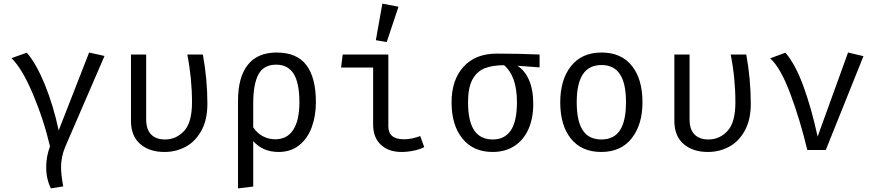

<svg xmlns="http://www.w3.org/2000/svg" viewBox="-20 -828 4840 1060"><path d="M557 -519 340 -17Q317 38 317 96Q317 134 329 201L261 212Q235 160 235 95Q235 36 256 -20Q221 -169 161 -310.5Q101 -452 43 -507L128 -537Q180 -477 227 -362.5Q274 -248 304 -108L472 -538Z M1125 -255Q1125 -166 1091.5 -106Q1058 -46 1004.5 -17.5Q951 11 888 11Q805 11 754 -33Q703 -77 703 -161V-527H787V-169Q787 -114 814 -86Q841 -58 891 -58Q953 -58 996.5 -105Q1040 -152 1040 -263Q1040 -396 1014 -527H1100Q1125 -390 1125 -255Z M1724 -264Q1724 -188 1701 -125.5Q1678 -63 1631.5 -26Q1585 11 1518 11Q1431 11 1378 -49V202L1294 212V-271Q1294 -402 1348 -470Q1402 -538 1507 -538Q1619 -538 1671.5 -468.5Q1724 -399 1724 -264ZM1378 -257V-125Q1399 -93 1431 -76Q1463 -59 1500 -59Q1565 -59 1599 -111.5Q1633 -164 1633 -264Q1633 -369 1601.5 -420Q1570 -471 1505 -471Q1436 -471 1407 -417.5Q1378 -364 1378 -257Z M1863 -455 1872 -527H2124V-130Q2124 -59 2211 -59Q2253 -59 2300 -77L2322 -16Q2303 -5 2267.5 3Q2232 11 2197 11Q2125 11 2082.5 -29Q2040 -69 2040 -140V-455ZM2180 -791 2115 -596 2055 -606 2091 -808Z M2959 -456 2836 -465Q2877 -440 2900.5 -386.5Q2924 -333 2924 -254Q2924 -175 2897.5 -115Q2871 -55 2820 -22Q2769 11 2700 11Q2593 11 2533 -63Q2473 -137 2473 -263Q2473 -387 2539 -459.5Q2605 -532 2722 -532Q2849 -532 2959 -527ZM2834 -264Q2834 -407 2763 -468Q2699 -468 2656 -451Q2613 -434 2588.5 -389.5Q2564 -345 2564 -263Q2564 -159 2598 -108.5Q2632 -58 2700 -58Q2767 -58 2800.5 -108.5Q2834 -159 2834 -264Z M3527 -264Q3527 -140 3467.5 -64.5Q3408 11 3300 11Q3191 11 3132 -62.5Q3073 -136 3073 -263Q3073 -388 3132.5 -463Q3192 -538 3301 -538Q3410 -538 3468.5 -464.5Q3527 -391 3527 -264ZM3164 -263Q3164 -159 3197.5 -108.5Q3231 -58 3300 -58Q3369 -58 3402.5 -108.5Q3436 -159 3436 -264Q3436 -368 3402.5 -418.5Q3369 -469 3301 -469Q3232 -469 3198 -418Q3164 -367 3164 -263Z M4125 -255Q4125 -166 4091.5 -106Q4058 -46 4004.5 -17.5Q3951 11 3888 11Q3805 11 3754 -33Q3703 -77 3703 -161V-527H3787V-169Q3787 -114 3814 -86Q3841 -58 3891 -58Q3953 -58 3996.5 -105Q4040 -152 4040 -263Q4040 -396 4014 -527H4100Q4125 -390 4125 -255Z M4232 -506 4316 -537Q4371 -474 4415.5 -352Q4460 -230 4494 -74L4662 -538L4747 -518L4539 0H4437Q4397 -167 4343 -311Q4289 -455 4232 -506Z"/></svg>

Font: Fira Mono
Style: Regular
Weight: 400
Designer: Carrois Corporate & Edenspiekermann AG
Foundry: Carrois Corporate GbR & Edenspiekermann AG
Version: Version 3.206